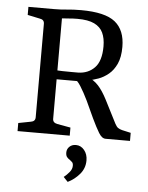

<svg xmlns="http://www.w3.org/2000/svg" viewBox="-55 -620 677 876"><g transform="rotate(5 283.5 -182.0)"><path d="M40 0V-37L97 -48Q117 -51 117 -70V-498Q117 -517 97 -520L40 -532V-569H157Q189 -569 217 -572Q245 -575 281 -575Q391 -575 437 -538Q483 -501 483 -424Q483 -377 469 -346.5Q455 -316 433 -298Q411 -280 387.5 -271.5Q364 -263 345 -260L312 -251Q272 -251 236.5 -251Q201 -251 183 -251V-293Q198 -291 220 -290.5Q242 -290 262.5 -290Q283 -290 292 -290Q338 -291 367.5 -321.5Q397 -352 397 -419Q397 -456 385 -481.5Q373 -507 345 -520.5Q317 -534 268 -534Q246 -534 226.5 -532Q207 -530 197 -530V-70Q197 -52 218 -48L279 -37V0ZM443 0Q426 0 411.5 -24Q397 -48 378 -88L342 -166Q324 -203 307 -230Q290 -257 272 -264L334 -276Q366 -263 387 -240Q408 -217 428 -178L482 -72Q489 -59 496 -54Q503 -49 515 -46L555 -37V0ZM365 106Q365 142 342 169Q319 196 288 211L268 190Q282 179 293.5 165Q305 151 305 136Q305 123 299 118.5Q293 114 289 110Q282 106 276 99Q270 92 270 78Q270 62 281.5 51Q293 40 311 40Q334 40 349.5 59Q365 78 365 106Z"/></g></svg>

Font: Yrsa
Style: Regular
Weight: 400
Designer: Anna Giedrys (Yrsa+Rasa design), David Brezina (Yrsa art-direction, Rasa art-direction, design)
Foundry: Rosetta Type Foundry
Version: Version 2.004